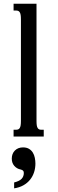

<svg xmlns="http://www.w3.org/2000/svg" viewBox="-20 -736 310 1035"><path d="M53.2 -715.8H176.8V-85Q176.8 -69.8 178.2 -60.5Q179.7 -51.3 183.1 -45.9Q186.5 -40.5 191.2 -38.6Q195.8 -36.6 202.6 -36.6H215.8V0H53.2V-36.6H66.9Q73.2 -36.6 78.1 -38.6Q83 -40.5 86.4 -45.9Q89.8 -51.3 91.3 -60.5Q92.8 -69.8 92.8 -85V-630.9Q92.8 -646 91.3 -655.3Q89.8 -664.6 86.4 -669.9Q83 -675.3 78.1 -677.2Q73.2 -679.2 66.9 -679.2H53.2ZM170.9 145.5Q170.9 169.9 163.8 192.1Q156.7 214.4 142.3 232.4Q127.9 250.5 106.4 262.7Q85 274.9 56.2 279.3V247.6Q85.4 240.2 96.9 227.5Q108.4 214.8 108.4 196.3Q108.4 187.5 104 183.6Q99.6 179.7 91.3 177.7Q70.8 173.8 57.1 158.2Q43.5 142.6 43.5 119.1Q43.5 92.3 60.3 75.4Q77.1 58.6 104 58.6Q123.5 58.6 136.5 66.4Q149.4 74.2 157 86.7Q164.6 99.1 167.7 114.7Q170.9 130.4 170.9 145.5Z"/></svg>

Font: Arian AMU Serif
Style: Regular
Weight: 400
Designer: Ruben Hakobyan (Tarumian)
Foundry: Ruben Hakobyan (Tarumian)
Version: Version 1.002